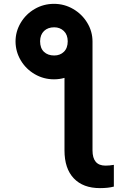

<svg xmlns="http://www.w3.org/2000/svg" viewBox="-20 -759 663 984"><path d="M256.8 -739.3Q309.6 -739.3 355 -712.9Q400.4 -686.5 427.2 -642.1Q454.1 -597.7 454.1 -545.9V11.7Q454.1 89.8 520.5 89.8Q541.5 89.8 563.5 85.9V197.3Q534.7 205.1 492.2 205.1Q405.8 205.1 358.2 155Q310.5 105 310.5 11.7V-359.9Q285.2 -352.5 256.8 -352.5Q203.6 -352.5 158.4 -378.7Q113.3 -404.8 86.7 -449.2Q60.1 -493.7 59.6 -545.9Q59.6 -597.7 86.2 -642.3Q112.8 -687 158 -713.1Q203.1 -739.3 256.8 -739.3ZM327.1 -547.9Q326.7 -581.5 306.9 -600.3Q287.1 -619.1 257.8 -619.1Q225.6 -619.1 205.8 -600.3Q186 -581.5 185.5 -547.9Q185.5 -512.2 205.3 -493.4Q225.1 -474.6 257.8 -474.6Q288.1 -474.6 307.6 -493.7Q327.1 -512.7 327.1 -547.9Z"/></svg>

Font: Pretendard JP
Style: Bold
Weight: 700
Designer: Base glyphs from Inter by Rasmus Andersson; Hangeul glyphs from Noto Sans CJK(Source Han Sans) by Jang Soo-young and Kan
Foundry: Kil Hyung-jin
Version: Version 1.309